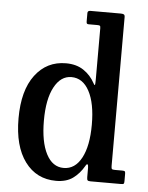

<svg xmlns="http://www.w3.org/2000/svg" viewBox="-55 -825 681 882"><g transform="rotate(5 285.5 -384.0)"><path d="M40 -260Q40 -388.5 93.5 -459.5Q147 -530.5 235.5 -530.5Q284 -530.5 317 -508.2Q350 -486 369 -450.5Q374 -440.5 376 -442.8Q378 -445 378 -465V-704.5Q378 -714 375 -716Q372 -718 362.5 -718H323Q316.5 -718 314.8 -721Q313 -724 313 -731V-769Q313 -780 326 -780H465.5Q475 -780 480 -777.5Q485 -775 485 -765V-79Q485 -67.5 488 -64.8Q491 -62 503 -62H534.5Q543.5 -62 546.8 -60Q550 -58 550 -48.5V-15Q550 -5 547.8 -2.5Q545.5 0 536 0H395Q384 0 381 -3.5Q378 -7 378 -18V-60.5Q378 -73 374.5 -76.2Q371 -79.5 365 -68.5Q344 -32 313.8 -10.2Q283.5 11.5 236.5 11.5Q146 11.5 93 -60Q40 -131.5 40 -260ZM157 -260Q157 -161.5 185.8 -106Q214.5 -50.5 266 -50.5Q318.5 -50.5 348.2 -106Q378 -161.5 378 -260Q378 -358.5 348.2 -414Q318.5 -469.5 266 -469.5Q216.5 -469.5 186.8 -414Q157 -358.5 157 -260Z"/></g></svg>

Font: Besley* Narrow Medium
Style: Regular
Weight: 500
Width: 4
Designer: Owen Earl
Foundry: indestructible type*
Version: Version 3.000; ttfautohint (v1.8.3)